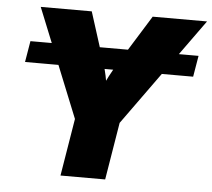

<svg xmlns="http://www.w3.org/2000/svg" viewBox="-52 -784 928 840"><g transform="rotate(5 412.0 -364.0)"><path d="M799.8 -574.2 784.2 -481.4H45.9L61.5 -574.2ZM243.7 0 285.2 -252 93.3 -727.5H317.4L386.2 -511.2Q396 -482.4 402.1 -452.4Q408.2 -422.4 413.6 -385.3H384.8Q401.4 -422.4 417.2 -452.4Q433.1 -482.4 450.7 -511.2L585 -727.5H823.7L481.4 -252L439.9 0Z"/></g></svg>

Font: Inter 18pt Black
Style: Italic
Weight: 900
Italic angle: -9.3988°
Designer: Rasmus Andersson
Foundry: rsms
Version: Version 4.001;git-66647c0bb